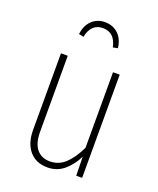

<svg xmlns="http://www.w3.org/2000/svg" viewBox="-138 -814 750 909"><g transform="rotate(20 237.0 -360.0)"><path d="M332 -634.8 308.1 -629.9Q293.5 -700.2 233.9 -700.2Q174.8 -700.2 160.2 -629.9L136.2 -634.8Q141.1 -679.2 167.7 -704.6Q194.3 -730 233.9 -730Q273.4 -730 300.3 -704.6Q327.1 -679.2 332 -634.8ZM382.8 -520V0H353L351.1 -95.2Q328.6 -48.8 293.2 -19.5Q257.8 9.8 210.9 9.8Q152.8 9.8 119.9 -28.6Q86.9 -66.9 86.9 -134.8V-520H121.1V-137.2Q121.1 -79.6 145 -50.3Q168.9 -21 211.9 -21Q256.3 -21 289.1 -51.8Q321.8 -82.5 349.1 -139.2V-520Z"/></g></svg>

Font: Fira Sans Compressed UltraLight
Style: Regular
Weight: 200
Width: 1
Designer: Carrois Corporate & Edenspiekermann AG
Foundry: Carrois Corporate GbR & Edenspiekermann AG
Version: Version 4.203;PS 004.203;hotconv 1.0.88;makeotf.lib2.5.64775